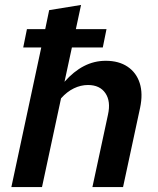

<svg xmlns="http://www.w3.org/2000/svg" viewBox="-20 -757 640 777"><path d="M26 0 147 -565H74L89 -639H163L179 -716L308 -737L287 -639H411L396 -565H271L241 -426Q278 -468 319.5 -489.5Q361 -511 408 -511Q461 -511 496.5 -487Q532 -463 545.5 -420.5Q559 -378 547 -321L478 0H354L417 -293Q429 -347 406.5 -380Q384 -413 336 -413Q307 -413 279 -399.5Q251 -386 227 -359L150 0Z"/></svg>

Font: Red Hat Mono SemiBold
Style: Italic
Weight: 600
Italic angle: -12°
Monospace: yes
Designer: Pentagram, MCKL
Foundry: MCKL
Version: Version 1.030